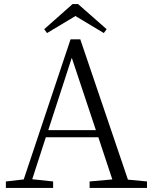

<svg xmlns="http://www.w3.org/2000/svg" viewBox="-20 -927 752 947"><path d="M242 0V-32L139 -43L206 -250H465L534 -42L422 -32V0H705V-32L611 -41L376 -733H328L97 -42L9 -32V0ZM334 -642 453 -285H218ZM352 -848 492 -764 506 -783 365 -907H338L198 -783L212 -764Z"/></svg>

Font: AllPunType Light
Style: Regular
Weight: 300
Version: 1.0